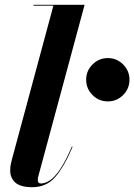

<svg xmlns="http://www.w3.org/2000/svg" viewBox="-20 -770 560 800"><path d="M339 -438Q339 -475 365.5 -501.5Q392 -528 429.5 -528Q466.5 -528 493 -501.5Q519.5 -475 519.5 -438Q519.5 -400.5 493 -374Q466.5 -347.5 429.5 -347.5Q392 -347.5 365.5 -374Q339 -400.5 339 -438ZM282.5 -158.5Q247.5 -75.5 210.5 -32.8Q173.5 10 114 10Q66 10 44.2 -9Q22.5 -28 22.5 -60Q22.5 -74.5 25.2 -87Q28 -99.5 30 -107L202.5 -746.5H119.5V-750H332.5L139.5 -35Q137.5 -27 137.5 -19.5Q137.5 -5.5 151 -5.5Q167.5 -5.5 187 -17.8Q206.5 -30 229.5 -63.2Q252.5 -96.5 279.5 -159.5Z"/></svg>

Font: Bodoni* 48pt
Style: Bold Italic
Weight: 700
Italic angle: -13°
Version: Version 2.3